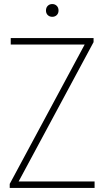

<svg xmlns="http://www.w3.org/2000/svg" viewBox="-20 -928 515 948"><path d="M28 0V-20L405 -721L413 -708H33V-740H442V-720L65 -19L57 -32H447V0ZM238 -845Q224.5 -845 215.8 -853.5Q207 -862 207 -876Q207 -890.5 215.8 -899.2Q224.5 -908 238 -908Q251.5 -908 260.2 -899.2Q269 -890.5 269 -876Q269 -862 260.2 -853.5Q251.5 -845 238 -845Z"/></svg>

Font: Encode Sans SC Condensed Thin
Style: Regular
Weight: 100
Width: 3
Designer: Multiple Designers
Foundry: Impallari Type
Version: Version 3.002